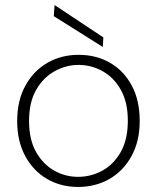

<svg xmlns="http://www.w3.org/2000/svg" viewBox="-20 -728 621 760"><path d="M289 12Q221 12 166.5 -19.5Q112 -51 80 -110Q48 -169 48 -249Q48 -330 80.5 -389Q113 -448 168 -479.5Q223 -511 291 -511Q361 -511 415.5 -479.5Q470 -448 501.5 -389.5Q533 -331 533 -249Q533 -169 500.5 -110Q468 -51 413 -19.5Q358 12 289 12ZM289 -28Q340 -28 385 -52.5Q430 -77 458 -126.5Q486 -176 486 -250Q486 -323 458.5 -372Q431 -421 386.5 -446Q342 -471 291 -471Q241 -471 196 -446Q151 -421 123 -372Q95 -323 95 -249Q95 -176 122.5 -127Q150 -78 194 -53Q238 -28 289 -28ZM387 -542 193 -664 196 -708 389 -580Z"/></svg>

Font: DM Sans 20pt ExtraLight
Style: Regular
Weight: 250
Version: Version 4.004;gftools[0.9.30]